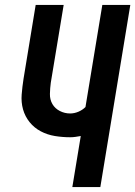

<svg xmlns="http://www.w3.org/2000/svg" viewBox="-20 -755 546 775"><path d="M272 0 306 -206Q295 -204 284.5 -202.5Q274 -201 263 -201Q232 -201 201.5 -206Q171 -211 144.5 -225Q118 -239 99.5 -262Q81 -285 73 -313.5Q65 -342 67.5 -373.5Q70 -405 75 -437L124 -735H237L185 -421Q182 -399 181.5 -376Q181 -353 191.5 -335Q202 -317 221.5 -307Q241 -297 263 -297Q280 -297 296.5 -304Q313 -311 325 -323L393 -735H506L385 0Z"/></svg>

Font: Iosevka Oblique
Style: Bold
Weight: 700
Italic angle: -9°
Monospace: yes
Designer: Belleve Invis
Foundry: Belleve Invis
Version: Version 32.5.0; ttfautohint (v1.8.4)